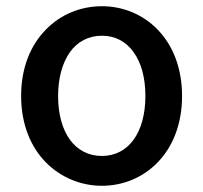

<svg xmlns="http://www.w3.org/2000/svg" viewBox="-20 -584 655 618"><path d="M127 -62C175 -13 240 14 308 14C444 14 566 -92 566 -275C566 -458 444 -564 308 -564C240 -564 175 -538 127 -488C79 -439 48 -367 48 -275C48 -184 79 -111 127 -62ZM410 -416C435 -382 448 -333 448 -275C448 -158 394 -82 308 -82C221 -82 167 -158 167 -275C167 -333 181 -382 205 -416C229 -450 265 -469 308 -469C351 -469 386 -450 410 -416Z"/></svg>

Font: GenSekiGothic2 TW M
Style: Regular
Weight: 500
Version: Version 2.100;PS 2.1;hotconv 16.6.51;makeotf.lib2.5.65220 DE